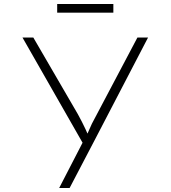

<svg xmlns="http://www.w3.org/2000/svg" viewBox="-20 -707 850 957"><path d="M275 230 402 -16 413 42 92 -520H146L368 -138Q390 -98 406 -63.5Q422 -29 433 -1L406 -21Q419 -46 428 -68Q437 -90 450 -113L665 -520H718L451 -7L327 230ZM265 -644V-687H545V-644Z"/></svg>

Font: Lexend Tera ExtraLight
Style: Regular
Weight: 250
Designer: Bonnie Shaver-Troup, Thomas Jockin
Foundry: Lexend
Version: Version 1.007